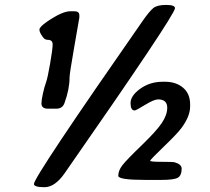

<svg xmlns="http://www.w3.org/2000/svg" viewBox="-20 -737 859 787"><path d="M210.9 -291.5H176.8Q149.9 -291.5 149.9 -313Q149.9 -326.7 156 -354Q162.1 -381.3 168.7 -399.4Q175.3 -417.5 185.5 -476.8Q195.8 -536.1 195.8 -554.9Q195.8 -573.7 175.8 -573.7Q164.6 -573.7 157.2 -583Q141.6 -603.5 141.6 -615.2Q141.6 -627 173.8 -648.9Q235.4 -690.9 268.1 -690.9H284.7Q305.2 -690.9 305.2 -674.3V-664.6L283.7 -541Q265.1 -434.1 265.1 -419.4Q265.1 -371.1 244.1 -314Q235.8 -291.5 210.9 -291.5ZM697.3 -703.6Q697.3 -675.8 244.6 -26.4Q205.1 30.3 162.1 30.3Q119.1 30.3 119.1 17.1Q119.1 -12.2 565.4 -652.3Q592.8 -691.4 608.6 -704.1Q624.5 -716.8 660.9 -716.8Q697.3 -716.8 697.3 -703.6ZM640.6 0.5H577.1Q464.8 0.5 464.8 -16.1Q464.8 -37.6 481.4 -59.3Q498 -81.1 559.6 -140.4Q621.1 -199.7 643.3 -232.9Q665.5 -266.1 665.5 -295.4Q665.5 -329.6 627.9 -329.6Q611.3 -329.6 574.2 -306.9Q537.1 -284.2 532.2 -284.2Q515.1 -284.2 515.1 -314.5Q515.1 -344.7 554.9 -373.3Q594.7 -401.9 647 -401.9H656.7Q701.7 -401.9 730.5 -377.4Q759.3 -353 759.3 -309.1V-300.3Q759.3 -260.7 724.6 -213.4Q707.5 -189.9 651.6 -136.2Q595.7 -82.5 595.7 -78.1Q595.7 -73.7 642.3 -73.7Q689 -73.7 695.8 -71.8Q724.6 -63.5 724.6 -45.9Q724.6 -18.1 709.2 -8.8Q693.8 0.5 640.6 0.5Z"/></svg>

Font: Averia Sans Libre
Style: Bold Italic
Weight: 700
Italic angle: -6.90001°
Version: Version 1.002